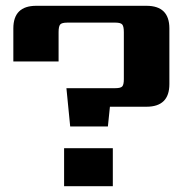

<svg xmlns="http://www.w3.org/2000/svg" viewBox="-20 -642 646 662"><path d="M201 0V-131H369V0ZM105 -622H485Q564 -622 564 -544V-352Q564 -274 485 -274H359L352 -206H222L209 -338H378Q396 -338 401.5 -344Q407 -350 407 -369V-531Q407 -551 401.5 -557.5Q396 -564 378 -564H212Q193 -564 187.5 -557.5Q182 -551 182 -531V-430H26V-544Q26 -622 105 -622Z"/></svg>

Font: Sarpanch
Style: Bold
Weight: 700
Designer: Manushi Parikh (Devanagari and Latin), Jyotish Sonowal (Devanagari)
Foundry: Indian Type Foundry
Version: Version 2.004;PS 1.0;hotconv 1.0.78;makeotf.lib2.5.61930; tt